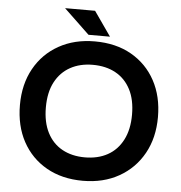

<svg xmlns="http://www.w3.org/2000/svg" viewBox="-58 -922 930 988"><g transform="rotate(5 406.5 -428.5)"><path d="M406 10Q298 10 218 -35.5Q138 -81 94 -162Q50 -243 50 -351Q50 -458 95 -539Q140 -620 220.5 -665Q301 -710 406 -710Q515 -710 595 -664.5Q675 -619 719 -538Q763 -457 763 -350Q763 -243 718 -162Q673 -81 592.5 -35.5Q512 10 406 10ZM406 -111Q473 -111 523 -138.5Q573 -166 601 -220Q629 -274 629 -351Q629 -428 601.5 -481Q574 -534 524 -561.5Q474 -589 406 -589Q340 -589 290 -561.5Q240 -534 212 -481Q184 -428 184 -350Q184 -273 211.5 -219.5Q239 -166 289 -138.5Q339 -111 406 -111ZM481 -741H370L238 -867H393Z"/></g></svg>

Font: REM Medium
Style: Regular
Weight: 500
Designer: Octavio Pardo
Foundry: Ashler Design
Version: Version 1.005;gftools[0.9.28]